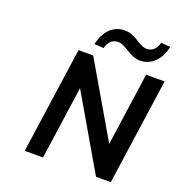

<svg xmlns="http://www.w3.org/2000/svg" viewBox="-162 -1082 1155 1221"><g transform="rotate(20 416.0 -471.0)"><path d="M263.7 0 334 -494.6 622.1 0H722.2L824.7 -718.8H699.7L629.4 -225.1L341.3 -718.8H242.2L139.6 0ZM387.2 -785.6C399.4 -830.1 424.3 -854 462.9 -854C483.9 -854 501.5 -844.7 531.2 -827.1C570.3 -803.2 596.2 -789.6 631.8 -789.6C705.1 -789.6 765.1 -845.7 783.2 -937.5L720.7 -942.4C708.5 -898.9 683.6 -874.5 645.5 -874.5C625.5 -874.5 606 -883.3 574.7 -903.3C538.6 -926.3 509.8 -937.5 476.6 -937.5C402.8 -937.5 343.3 -883.8 324.7 -789.6Z"/></g></svg>

Font: Winston SemiBold
Style: Italic
Weight: 600
Italic angle: -8.13011°
Designer: Vernon Adams, Kim Jin-seong, David Berlow, Cristiano Sobral
Foundry: The Winston Project Authors
Version: Version 3.004